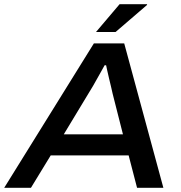

<svg xmlns="http://www.w3.org/2000/svg" viewBox="-46 -892 862 912"><path d="M-26 0 400 -686H544L730 0H605L565 -154H195L101 0ZM257 -254H538L489 -447Q486 -461 481.5 -480Q477 -499 472 -519.5Q467 -540 463.5 -556.5Q460 -573 458 -582H451Q439 -561 424.5 -534.5Q410 -508 396 -484Q382 -460 373 -446ZM410 -740 522 -872H652L653 -869L503 -740Z"/></svg>

Font: Archivo SemiExpanded Medium
Style: Italic
Weight: 500
Width: 6
Italic angle: -10°
Designer: Hector Gatti
Foundry: Omnibus-Type
Version: Version 2.001